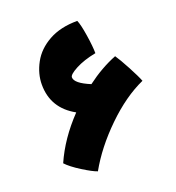

<svg xmlns="http://www.w3.org/2000/svg" viewBox="-127 -752 824 899"><g transform="rotate(-20 284.5 -302.5)"><path d="M549 -282Q453 -239 358.5 -147Q264 -55 208 45Q184 37 137 7.5Q90 -22 68 -46Q115 -153 207 -249Q100 -308 100 -426Q100 -480 128.5 -532.5Q157 -585 215.5 -617.5Q274 -650 358 -650Q368 -628 377 -570Q386 -512 386 -479Q325 -467 284.5 -445.5Q244 -424 244 -410Q244 -380 319 -349Q392 -404 468 -434Q484 -411 511.5 -359.5Q539 -308 549 -282Z"/></g></svg>

Font: Lalezar
Style: Bold
Weight: 700
Designer: Borna Izadpanah
Foundry: Borna Izadpanah
Version: Version 1.003;January 24, 2021;FontCreator 13.0.0.2683 64-bi